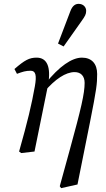

<svg xmlns="http://www.w3.org/2000/svg" viewBox="-20 -786 549 996"><path d="M79 0 90 8 159 0 230 -349C245 -439 224 -487 170 -487C132 -487 108 -474 55 -428L68 -403C98 -414 113 -419 139 -419C165 -419 171 -396 161 -339C144 -243 123 -155 79 0ZM290 180 297 190 382 171 447 -153C481 -324 484 -351 484 -402C484 -455 456 -487 405 -487C353 -487 287 -442 216 -353L210 -310C266 -376 321 -412 367 -412C399 -412 419 -392 419 -356C419 -301 401 -224 342 -9L290 180ZM281 -560 310 -545C341 -589 373 -634 404 -678C421 -702 427 -712 427 -730C427 -749 412 -766 388 -766C371 -766 356 -757 345 -728C324 -672 302 -616 281 -560Z"/></svg>

Font: Source Serif Variable
Style: Italic
Weight: 389
Italic angle: -12°
Designer: Frank Grießhammer
Foundry: Adobe Systems Incorporated
Version: Version 3.001;hotconv 1.0.111;makeotfexe 2.5.65597